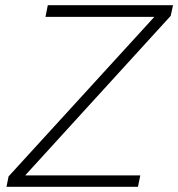

<svg xmlns="http://www.w3.org/2000/svg" viewBox="-20 -719 686 739"><path d="M13 -40 574 -654H155L164 -699H646L637 -658L77 -44H520L511 0H5Z"/></svg>

Font: Prompt ExtraLight
Style: Italic
Weight: 275
Italic angle: -12°
Designer: Katatrad Team
Foundry: CadsonDemak
Version: Version 1.000